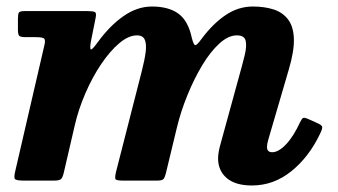

<svg xmlns="http://www.w3.org/2000/svg" viewBox="-20 -554 1038 589"><path d="M56 -520Q41 -520 38 -515.5Q35 -511 35 -496V-463Q35 -446.5 40 -443.2Q45 -440 61 -440H90Q111.5 -440 115.8 -435.2Q120 -430.5 116 -414.5L27 -30Q22.5 -11.5 25.2 -5.8Q28 0 52 0H145.5Q163 0 167.8 -5.2Q172.5 -10.5 175.5 -23.5L209 -168Q220.5 -218.5 242 -268Q263.5 -317.5 290.5 -357.5Q317.5 -397.5 346 -421.5Q374.5 -445.5 400 -445.5Q418.5 -445.5 424.2 -432Q430 -418.5 426.8 -393.8Q423.5 -369 414.5 -334L336 -27Q332 -10 334 -5Q336 0 357 0H461.5Q477 0 481.2 -4.5Q485.5 -9 488.5 -21L522.5 -162Q534.5 -212 555 -262.2Q575.5 -312.5 600.5 -354Q625.5 -395.5 653 -420.5Q680.5 -445.5 706.5 -445.5Q729.5 -445.5 733.5 -429.5Q737.5 -413.5 730.8 -385.2Q724 -357 713.5 -320L655.5 -108.5Q653 -100 651 -88.8Q649 -77.5 649 -68Q649 -30.5 675.5 -7.8Q702 15 753 15Q819.5 15 873.8 -28.8Q928 -72.5 961.5 -143Q970 -160 968.2 -165.5Q966.5 -171 951 -177.5L926.5 -188.5Q914 -194 910 -192.2Q906 -190.5 900.5 -179Q880.5 -135.5 857.5 -111.2Q834.5 -87 815 -87Q799 -87 799 -103.5Q799 -111.5 803 -125.5L866 -341Q883 -398.5 881.5 -436Q880 -473.5 863.2 -495Q846.5 -516.5 818.8 -525.2Q791 -534 755.5 -534Q711 -534 671.8 -507.5Q632.5 -481 597 -433Q584 -415 579 -415.5Q574 -416 568.5 -437.5Q557.5 -490 527.5 -512Q497.5 -534 446 -534Q401 -534 358.8 -504.5Q316.5 -475 279.5 -424Q262.5 -400.5 258.8 -402.5Q255 -404.5 259 -427.5L273.5 -500Q276.5 -514.5 270.8 -517.2Q265 -520 248 -520Z"/></svg>

Font: Besley
Style: Bold Italic
Weight: 700
Italic angle: -13°
Designer: Owen Earl
Foundry: indestructible type*
Version: Version 2.001